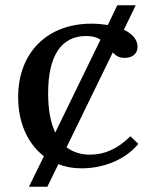

<svg xmlns="http://www.w3.org/2000/svg" viewBox="-20 -630 576 730"><path d="M506 -83 476 -112C426 -63 377 -42 322 -42C287 -42 257 -52 233 -70L409 -431C424 -414 436 -410 454 -410C484 -410 503 -426 503 -452C503 -479 484 -501 451 -517L496 -610H426L390 -535C370 -538 349 -540 327 -540C161 -540 49 -431 49 -261C49 -162 86 -83 147 -36L90 80H160L202 -6C229 5 258 10 290 10C378 10 458 -25 506 -83ZM163 -276C163 -418 213 -493 307 -493C330 -493 347 -489 362 -479L190 -126C172 -164 163 -214 163 -276Z"/></svg>

Font: Libre Baskerville
Style: Regular
Weight: 400
Designer: Pablo Impallari, Rodrigo Fuenzalida
Foundry: Pablo Impallari, Rodrigo Fuenzalida
Version: Version 1.051;Glyphs 3.2.3 (3260)